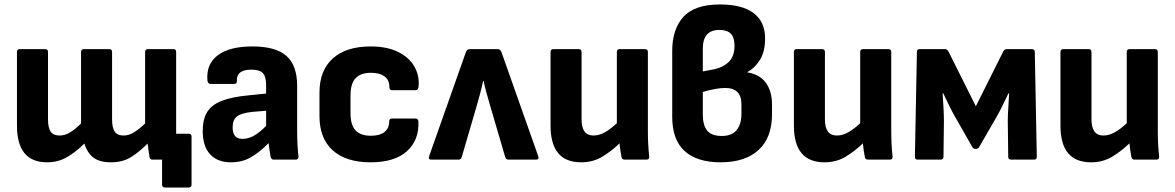

<svg xmlns="http://www.w3.org/2000/svg" viewBox="-20 -715 5262 860"><path d="M191 12Q56 12 56 -152V-482Q56 -495 69 -495H182Q195 -495 195 -482V-180Q195 -144 206.5 -126Q218 -108 247 -108Q271 -108 294 -122Q317 -136 343 -162V-482Q343 -495 356 -495H469Q482 -495 482 -482V-180Q482 -144 493.5 -126Q505 -108 534 -108Q557 -108 580.5 -122.5Q604 -137 630 -162V-482Q630 -495 643 -495H757Q769 -495 769 -482V-127Q769 -121 769 -115L770 -116H825Q838 -116 838 -103V112Q838 125 825 125H719Q706 125 706 112V0H663Q652 0 650 -10Q648 -23 645.5 -39.5Q643 -56 641 -72Q606 -36 568 -12Q530 12 478 12Q426 12 398.5 -9Q371 -30 358 -72Q322 -36 281.5 -12Q241 12 191 12Z M1014 12Q954 12 921 -24Q888 -60 888 -128Q888 -180 907.5 -212.5Q927 -245 972.5 -263Q1018 -281 1094 -288L1172 -296V-334Q1172 -372 1157.5 -387.5Q1143 -403 1106 -403Q1038 -403 1041 -352Q1042 -339 1028 -339H923Q911 -339 909 -355Q903 -428 955.5 -467.5Q1008 -507 1111 -507Q1215 -507 1263 -464.5Q1311 -422 1311 -330V-127Q1311 -64 1317 -14Q1318 0 1304 0H1206Q1195 0 1192 -13Q1188 -34 1183 -74Q1145 -35 1105.5 -11.5Q1066 12 1014 12ZM1022 -144Q1022 -93 1066 -93Q1091 -93 1115.5 -106Q1140 -119 1172 -151V-219L1112 -214Q1061 -209 1041.5 -193.5Q1022 -178 1022 -144Z M1640 12Q1530 12 1470.5 -41.5Q1411 -95 1411 -195V-300Q1411 -400 1471 -453.5Q1531 -507 1640 -507Q1712 -507 1761 -483.5Q1810 -460 1834.5 -419.5Q1859 -379 1855 -330Q1854 -311 1842 -311H1736Q1724 -311 1724 -326Q1724 -357 1702 -373Q1680 -389 1642 -389Q1596 -389 1573 -365Q1550 -341 1550 -287V-208Q1550 -155 1572.5 -131Q1595 -107 1641 -107Q1682 -107 1702.5 -124Q1723 -141 1723 -169Q1723 -184 1735 -184H1841Q1853 -184 1854 -171Q1858 -88 1803 -38Q1748 12 1640 12Z M1912 0Q1897 0 1902 -15L2067 -482Q2072 -495 2084 -495H2209Q2221 -495 2226 -482L2391 -15Q2396 0 2381 0H2258Q2246 0 2243 -11L2178 -233Q2169 -264 2161 -292Q2153 -320 2146 -352H2144Q2137 -320 2129.5 -292Q2122 -264 2113 -233L2048 -11Q2045 0 2034 0Z M2583 12Q2446 12 2446 -152V-482Q2446 -495 2459 -495H2572Q2585 -495 2585 -482V-180Q2585 -108 2638 -108Q2664 -108 2689.5 -122.5Q2715 -137 2743 -163V-482Q2743 -495 2756 -495H2869Q2882 -495 2882 -482V-127Q2882 -97 2883.5 -68.5Q2885 -40 2888 -13Q2889 0 2875 0H2778Q2766 0 2764 -11Q2758 -40 2755 -73Q2719 -38 2677.5 -13Q2636 12 2583 12Z M3208 12Q3102 12 3046.5 -38.5Q2991 -89 2991 -192V-487Q2991 -584 3041 -639.5Q3091 -695 3205 -695Q3305 -695 3356 -656Q3407 -617 3407 -543Q3407 -484 3384 -447Q3361 -410 3327 -392V-391Q3383 -382 3410.5 -344Q3438 -306 3438 -247V-204Q3438 -98 3377.5 -43Q3317 12 3208 12ZM3128 -395 3180 -405Q3221 -414 3245.5 -439Q3270 -464 3270 -510Q3270 -547 3253.5 -564Q3237 -581 3202 -581Q3128 -581 3128 -497ZM3213 -106Q3258 -106 3279.5 -132.5Q3301 -159 3301 -204V-248Q3301 -321 3228 -321Q3207 -321 3181 -316Q3155 -311 3128 -303V-203Q3128 -154 3147.5 -130Q3167 -106 3213 -106Z M3673 12Q3536 12 3536 -152V-482Q3536 -495 3549 -495H3662Q3675 -495 3675 -482V-180Q3675 -108 3728 -108Q3754 -108 3779.5 -122.5Q3805 -137 3833 -163V-482Q3833 -495 3846 -495H3959Q3972 -495 3972 -482V-127Q3972 -97 3973.5 -68.5Q3975 -40 3978 -13Q3979 0 3965 0H3868Q3856 0 3854 -11Q3848 -40 3845 -73Q3809 -38 3767.5 -13Q3726 12 3673 12Z M4090 0Q4078 0 4078 -13L4087 -482Q4087 -495 4099 -495H4213Q4222 -495 4228 -485L4351 -239L4474 -485Q4480 -495 4489 -495H4602Q4615 -495 4615 -482L4624 -13Q4624 0 4612 0H4509Q4496 0 4496 -13L4494 -174Q4494 -200 4496.5 -234Q4499 -268 4500 -297H4497Q4485 -272 4472 -245Q4459 -218 4447 -197L4365 -55Q4361 -48 4351 -48Q4341 -48 4336 -55L4255 -197Q4243 -218 4230 -245Q4217 -272 4205 -297H4202Q4204 -268 4206 -234Q4208 -200 4208 -174L4206 -13Q4206 0 4193 0Z M4867 12Q4730 12 4730 -152V-482Q4730 -495 4743 -495H4856Q4869 -495 4869 -482V-180Q4869 -108 4922 -108Q4948 -108 4973.5 -122.5Q4999 -137 5027 -163V-482Q5027 -495 5040 -495H5153Q5166 -495 5166 -482V-127Q5166 -97 5167.5 -68.5Q5169 -40 5172 -13Q5173 0 5159 0H5062Q5050 0 5048 -11Q5042 -40 5039 -73Q5003 -38 4961.5 -13Q4920 12 4867 12Z"/></svg>

Font: Sofia Sans ExtraBold
Style: Regular
Weight: 800
Designer: Botio Nikoltchev, Ani Petrova
Foundry: lettersoup
Version: Version 4.101; ttfautohint (v1.8.4.7-5d5b)